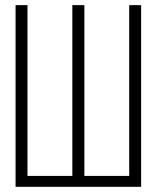

<svg xmlns="http://www.w3.org/2000/svg" viewBox="-20 -720 604 740"><path d="M40 0V-700.2H85.9V-42H258.8V-700.2H305.2V-42H478V-700.2H523.9V0Z"/></svg>

Font: Bebas Neue Book
Style: Regular
Weight: 400
Designer: Ryoichi Tsunekawa
Foundry: Ryoichi Tsunekawa
Version: Version 001.003